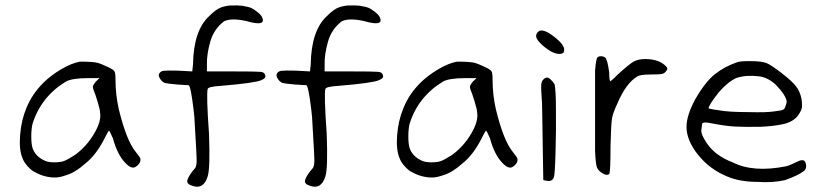

<svg xmlns="http://www.w3.org/2000/svg" viewBox="-20 -679 3131 728"><path d="M283.2 -445.3Q334 -445.3 351.6 -440.4Q362.3 -437.5 387.2 -425.8Q412.1 -414.1 413.1 -409.2Q418 -406.2 418 -375Q418 -320.3 430.7 -263.7Q460 -144.5 495.1 -102.5Q498 -98.6 504.4 -90.3Q510.7 -82 511.7 -79.1Q516.6 -61.5 495.1 -46.9Q478.5 -35.2 453.1 -63.5Q424.8 -93.8 408.2 -154.3Q395.5 -184.6 392.6 -183.6Q385.7 -172.9 377.9 -157.2Q345.7 -91.8 301.8 -57.6Q264.6 -24.4 230.5 -14.6Q206.1 -5.9 189.5 -5.9Q149.4 -5.9 114.3 -25.4Q100.6 -31.2 85.4 -47.9Q70.3 -64.5 65.4 -79.1Q51.8 -110.4 56.2 -166.5Q60.5 -222.7 80.1 -269.5Q101.6 -322.3 143.6 -364.3Q171.9 -392.6 211.4 -416Q251 -439.5 283.2 -445.3ZM343.8 -370.1 357.4 -382.8H314.5Q254.9 -382.8 230.5 -370.1Q135.7 -312.5 103.5 -210Q98.6 -190.4 98.6 -161.6Q98.6 -132.8 103.5 -117.2Q114.3 -86.9 146.5 -71.3Q160.2 -63.5 185.5 -63.5Q210 -63.5 223.6 -68.8Q237.3 -74.2 264.6 -91.8Q307.6 -123 336.4 -171.4Q365.2 -219.7 359.4 -252.9Q359.4 -262.7 349.6 -294.9Q339.8 -327.1 334 -339.8L332 -349.6Q332 -355.5 343.8 -370.1Z M853.5 -658.2Q881.8 -659.2 898.4 -657.2Q921.9 -653.3 933.6 -648.4Q979.5 -622.1 976.6 -599.6Q973.6 -582 912.1 -599.6Q857.4 -611.3 830.1 -598.6Q791 -569.3 777.3 -521Q763.7 -472.7 764.6 -436.5V-408.2H864.3Q951.2 -408.2 966.8 -406.7Q982.4 -405.3 984.4 -396.5Q992.2 -383.8 970.7 -375Q947.3 -364.3 817.4 -353.5Q769.5 -350.6 767.6 -341.8Q761.7 -323.2 772.5 -170.9Q777.3 -42 767.6 -10.7Q752 41 709 25.4Q686.5 18.6 690.4 3.9Q696.3 -14.6 716.8 -38.1Q724.6 -43.9 725.6 -65.4Q726.6 -76.2 716.8 -237.3Q715.8 -247.1 713.9 -263.7Q703.1 -353.5 695.3 -355.5L693.4 -356.4Q689.5 -356.4 685.5 -356.4Q681.6 -356.4 676.8 -356.9Q671.9 -357.4 665 -357.9Q658.2 -358.4 653.3 -358.4Q611.3 -362.3 605.5 -364.3Q594.7 -368.2 586.9 -380.4Q579.1 -392.6 584 -400.4Q588.9 -409.2 600.6 -410.6Q612.3 -412.1 656.2 -411.1L709 -408.2L711.9 -435.5Q713.9 -563.5 773.4 -618.2Q799.8 -644.5 818.4 -650.9Q836.9 -657.2 853.5 -658.2Z M1299.8 -658.2Q1328.1 -659.2 1344.7 -657.2Q1368.2 -653.3 1379.9 -648.4Q1425.8 -622.1 1422.9 -599.6Q1419.9 -582 1358.4 -599.6Q1303.7 -611.3 1276.4 -598.6Q1237.3 -569.3 1223.6 -521Q1210 -472.7 1210.9 -436.5V-408.2H1310.5Q1397.5 -408.2 1413.1 -406.7Q1428.7 -405.3 1430.7 -396.5Q1438.5 -383.8 1417 -375Q1393.6 -364.3 1263.7 -353.5Q1215.8 -350.6 1213.9 -341.8Q1208 -323.2 1218.8 -170.9Q1223.6 -42 1213.9 -10.7Q1198.2 41 1155.3 25.4Q1132.8 18.6 1136.7 3.9Q1142.6 -14.6 1163.1 -38.1Q1170.9 -43.9 1171.9 -65.4Q1172.9 -76.2 1163.1 -237.3Q1162.1 -247.1 1160.2 -263.7Q1149.4 -353.5 1141.6 -355.5L1139.6 -356.4Q1135.7 -356.4 1131.8 -356.4Q1127.9 -356.4 1123 -356.9Q1118.2 -357.4 1111.3 -357.9Q1104.5 -358.4 1099.6 -358.4Q1057.6 -362.3 1051.8 -364.3Q1041 -368.2 1033.2 -380.4Q1025.4 -392.6 1030.3 -400.4Q1035.2 -409.2 1046.9 -410.6Q1058.6 -412.1 1102.5 -411.1L1155.3 -408.2L1158.2 -435.5Q1160.2 -563.5 1219.7 -618.2Q1246.1 -644.5 1264.6 -650.9Q1283.2 -657.2 1299.8 -658.2Z M1712.9 -445.3Q1763.7 -445.3 1781.2 -440.4Q1792 -437.5 1816.9 -425.8Q1841.8 -414.1 1842.8 -409.2Q1847.7 -406.2 1847.7 -375Q1847.7 -320.3 1860.4 -263.7Q1889.6 -144.5 1924.8 -102.5Q1927.7 -98.6 1934.1 -90.3Q1940.4 -82 1941.4 -79.1Q1946.3 -61.5 1924.8 -46.9Q1908.2 -35.2 1882.8 -63.5Q1854.5 -93.8 1837.9 -154.3Q1825.2 -184.6 1822.3 -183.6Q1815.4 -172.9 1807.6 -157.2Q1775.4 -91.8 1731.4 -57.6Q1694.3 -24.4 1660.2 -14.6Q1635.7 -5.9 1619.1 -5.9Q1579.1 -5.9 1543.9 -25.4Q1530.3 -31.2 1515.1 -47.9Q1500 -64.5 1495.1 -79.1Q1481.4 -110.4 1485.8 -166.5Q1490.2 -222.7 1509.8 -269.5Q1531.2 -322.3 1573.2 -364.3Q1601.6 -392.6 1641.1 -416Q1680.7 -439.5 1712.9 -445.3ZM1773.4 -370.1 1787.1 -382.8H1744.1Q1684.6 -382.8 1660.2 -370.1Q1565.4 -312.5 1533.2 -210Q1528.3 -190.4 1528.3 -161.6Q1528.3 -132.8 1533.2 -117.2Q1543.9 -86.9 1576.2 -71.3Q1589.8 -63.5 1615.2 -63.5Q1639.6 -63.5 1653.3 -68.8Q1667 -74.2 1694.3 -91.8Q1737.3 -123 1766.1 -171.4Q1794.9 -219.7 1789.1 -252.9Q1789.1 -262.7 1779.3 -294.9Q1769.5 -327.1 1763.7 -339.8L1761.7 -349.6Q1761.7 -355.5 1773.4 -370.1Z M2024.4 -561.5Q2042 -570.3 2082 -539.1Q2122.1 -507.8 2119.1 -487.3Q2119.1 -475.6 2103.5 -474.6Q2087.9 -473.6 2068.4 -484.4Q2043 -500 2027.8 -516.1Q2012.7 -532.2 2012.7 -542Q2012.7 -553.7 2024.4 -561.5ZM2043 -379.9Q2047.9 -384.8 2054.7 -384.8Q2065.4 -384.8 2083 -359.4Q2087.9 -332 2087.9 -265.6Q2088.9 -187.5 2086.4 -101.6Q2084 -15.6 2080.1 -6.8Q2074.2 9.8 2054.7 6.8L2040 3.9L2038.1 -109.4Q2038.1 -143.6 2036.6 -208.5Q2035.2 -273.4 2035.2 -287.1Q2031.2 -341.8 2032.2 -357.4Q2033.2 -373 2043 -379.9Z M2245.1 -460.9Q2249 -465.8 2258.3 -465.8Q2267.6 -465.8 2274.4 -460.9Q2283.2 -455.1 2290 -403.3Q2290 -371.1 2294.9 -371.1Q2308.6 -381.8 2322.3 -396.5Q2366.2 -436.5 2383.3 -445.8Q2400.4 -455.1 2426.8 -455.1Q2481.4 -455.1 2507.8 -424.8Q2512.7 -417 2507.8 -412.1Q2501 -401.4 2491.2 -398.9Q2481.4 -396.5 2449.2 -396.5Q2408.2 -396.5 2397.5 -389.6Q2353.5 -364.3 2320.3 -285.2Q2304.7 -252 2300.8 -231.4Q2296.9 -210.9 2294.9 -126Q2294.9 -26.4 2290 -19.5Q2280.3 -10.7 2260.7 -24.4Q2247.1 -33.2 2242.7 -46.4Q2238.3 -59.6 2236.3 -107.4V-412.1Q2240.2 -457 2245.1 -460.9Z M2773.4 -442.4Q2783.2 -447.3 2822.3 -447.3Q2868.2 -447.3 2886.2 -439.9Q2904.3 -432.6 2944.3 -401.4Q2983.4 -371.1 2998 -352.1Q3012.7 -333 3018.6 -306.6Q3021.5 -289.1 3021 -275.4Q3020.5 -261.7 3005.9 -241.2Q2987.3 -216.8 2950.2 -208.5Q2913.1 -200.2 2861.3 -198.2Q2803.7 -197.3 2766.1 -199.2Q2728.5 -201.2 2669.9 -212.9Q2643.6 -217.8 2642.1 -208.5Q2640.6 -199.2 2639.2 -185.1Q2637.7 -170.9 2656.2 -141.6Q2688.5 -89.8 2757.8 -63.5Q2836.9 -23.4 2961.9 -48.8Q2976.6 -52.7 3003.9 -66.4Q3031.2 -80.1 3035.6 -58.1Q3040 -36.1 3024.4 -28.3Q3009.8 -15.6 2957 3.9Q2910.2 14.6 2853.5 10.7Q2785.2 10.7 2737.3 -9.8Q2670.9 -37.1 2627 -91.8Q2583 -146.5 2583 -198.2Q2583 -241.2 2616.2 -302.7Q2654.3 -369.1 2690.9 -397.9Q2727.5 -426.8 2773.4 -442.4ZM2857.4 -389.6Q2810.5 -395.5 2773.4 -383.8Q2741.2 -370.1 2706.1 -330.1Q2664.1 -276.4 2667 -267.6Q2668 -267.6 2674.3 -266.1Q2680.7 -264.6 2689.5 -263.2Q2698.2 -261.7 2707 -260.7Q2742.2 -253.9 2820.3 -253.9Q2887.7 -252 2917 -256.8Q2942.4 -259.8 2948.7 -262.7Q2955.1 -265.6 2958 -275.4Q2962.9 -287.1 2962.9 -293.9Q2960 -318.4 2918.9 -360.4Q2887.7 -386.7 2857.4 -389.6Z"/></svg>

Font: JasonHandwriting2
Style: Regular
Weight: 400
Version: Version 1.05.10